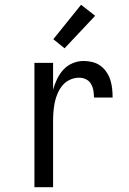

<svg xmlns="http://www.w3.org/2000/svg" viewBox="-20 -783 540 803"><path d="M124 0V-520H202V-408Q208 -430 218.5 -452Q229 -474 245 -491.5Q261 -509 283.5 -518.5Q306 -528 330 -528Q348 -528 366.5 -523.5Q385 -519 400 -508Q415 -497 425.5 -481.5Q436 -466 441.5 -448.5Q447 -431 449 -412.5Q451 -394 451 -375H373Q373 -390 370.5 -404.5Q368 -419 360.5 -432Q353 -445 339.5 -451.5Q326 -458 311 -458Q291 -458 272.5 -449.5Q254 -441 241.5 -426Q229 -411 221 -392.5Q213 -374 209 -354.5Q205 -335 203.5 -315Q202 -295 202 -276V0ZM250 -581 203 -619 319 -763 378 -717Z"/></svg>

Font: HulyMono
Style: Regular
Weight: 400
Monospace: yes
Designer: Belleve Invis
Foundry: Belleve Invis
Version: Version 33.2.5; ttfautohint (v1.8.4)